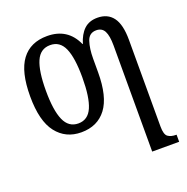

<svg xmlns="http://www.w3.org/2000/svg" viewBox="-138 -675 1017 1044"><g transform="rotate(-20 371.0 -153.0)"><path d="M567 -374Q567 -430 553 -457Q539 -484 506 -484Q465 -484 451.5 -443.5Q438 -403 438 -344V-266Q438 -125 387 -57.5Q336 10 242 10Q152 10 99 -58Q46 -126 46 -269Q46 -411 96.5 -478.5Q147 -546 244 -546Q363 -546 411 -439H413Q428 -490 457.5 -518Q487 -546 535 -546Q594 -546 625 -504.5Q656 -463 656 -374V127Q656 174 673.5 186.5Q691 199 720 199H723V240H567ZM243 -41Q299 -41 323.5 -97.5Q348 -154 348 -269Q348 -383 323.5 -438.5Q299 -494 243 -494Q186 -494 161.5 -438Q137 -382 137 -269Q137 -155 162 -98Q187 -41 243 -41Z"/></g></svg>

Font: Noto Serif Condensed
Style: Regular
Weight: 400
Width: 3
Designer: Monotype Design Team
Foundry: Monotype Imaging Inc.
Version: Version 2.013; ttfautohint (v1.8.4.7-5d5b)